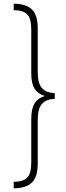

<svg xmlns="http://www.w3.org/2000/svg" viewBox="-20 -852 358 1038"><path d="M276 -317Q232 -317 208 -291.5Q184 -266 184 -204V32Q184 106 151.5 136Q119 166 54 166V131Q103 131 126 109.5Q149 88 149 26V-209Q149 -261 165.5 -290.5Q182 -320 220 -332V-334Q184 -345 166.5 -373Q149 -401 149 -457V-692Q149 -754 126 -775.5Q103 -797 54 -797V-832Q119 -832 151.5 -802Q184 -772 184 -698V-461Q184 -400 208 -374.5Q232 -349 276 -349Z"/></svg>

Font: Noto Sans Devanagari ExtraCondensed ExtraLight
Style: Regular
Weight: 200
Width: 2
Designer: Jelle Bosma - Monotype Design Team
Foundry: Monotype Imaging Inc.
Version: Version 2.004; ttfautohint (v1.8.4.7-5d5b)